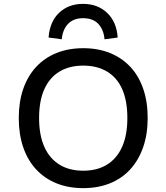

<svg xmlns="http://www.w3.org/2000/svg" viewBox="-20 -963 860 992"><path d="M410 9Q333 9 271.5 -16Q210 -41 166.5 -88Q123 -135 100 -202Q77 -269 77 -353Q77 -437 100 -503.5Q123 -570 166.5 -617Q210 -664 271.5 -689Q333 -714 410 -714Q487 -714 548.5 -689Q610 -664 653.5 -617.5Q697 -571 720 -504Q743 -437 743 -354Q743 -269 719.5 -202Q696 -135 653 -88Q610 -41 548.5 -16Q487 9 410 9ZM410 -81Q482 -81 533 -112.5Q584 -144 611 -204.5Q638 -265 638 -353Q638 -442 611.5 -502Q585 -562 533.5 -593Q482 -624 410 -624Q338 -624 287 -593Q236 -562 209 -502Q182 -442 182 -353Q182 -265 209 -204.5Q236 -144 287 -112.5Q338 -81 410 -81ZM299 -760 231 -769Q237 -851 285.5 -897Q334 -943 409 -943Q485 -943 534 -896Q583 -849 588 -769L520 -760Q516 -809 488.5 -839Q461 -869 409 -869Q360 -869 332 -840Q304 -811 299 -760Z"/></svg>

Font: Nunito Sans 7pt Medium
Style: Regular
Weight: 500
Designer: Vernon Adams
Foundry: Vernon Adams
Version: Version 3.101;gftools[0.9.27]